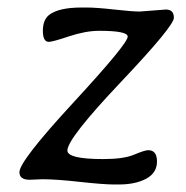

<svg xmlns="http://www.w3.org/2000/svg" viewBox="-20 -489 500 516"><path d="M161.1 -84.5Q161.1 -61.5 257.8 -61.5Q312.5 -61.5 340.8 -73.5Q369.1 -85.4 378.4 -85.4Q401.9 -85.4 401.9 -54.9Q401.9 -24.4 373 -8.8Q344.2 6.8 299.3 6.8H287.1Q258.3 6.8 194.6 -0.2Q130.9 -7.3 94.2 -7.3L59.6 -5.9Q32.2 -5.9 32.2 -26.4Q32.2 -56.2 177.7 -213.9Q323.2 -371.6 323.2 -390.6Q323.2 -406.2 246.6 -406.2Q210.4 -406.2 165.8 -391.4Q121.1 -376.5 111.3 -376.5Q95.2 -376.5 95.2 -406Q95.2 -435.5 111.8 -448.7Q137.2 -468.8 199.7 -468.8H212.4Q238.8 -468.8 287.1 -463.4Q335.4 -458 355.5 -458L425.8 -463.4Q447.3 -463.4 447.3 -441.2Q447.3 -418.9 304.2 -267.8Q161.1 -116.7 161.1 -84.5Z"/></svg>

Font: Averia Libre Light
Style: Italic
Weight: 300
Italic angle: -8.5°
Version: Version 1.002